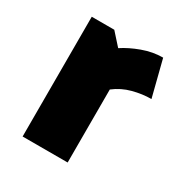

<svg xmlns="http://www.w3.org/2000/svg" viewBox="-122 -579 639 672"><g transform="rotate(30 197.5 -242.5)"><path d="M60 0V-484H151L195 -435Q225 -455 266 -470Q307 -485 348 -485L385 -339Q349 -339 311 -329Q273 -319 242 -295V0Z"/></g></svg>

Font: Palanquin Dark
Style: Bold
Weight: 700
Designer: Pria Ravichandran
Version: Version 1.000